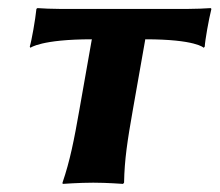

<svg xmlns="http://www.w3.org/2000/svg" viewBox="-20 -451 542 474"><path d="M206.7 -354 176 -180C162.8 -105 152.8 -54 134.3 0L134.7 3C134.7 3 175.3 0 210.3 0C244.3 0 283.7 3 283.7 3L286.3 0C287.3 -57 294.6 -104 308 -180L338.7 -354C463.7 -354 483 -333 483 -333L485.5 -336C486 -350 495.3 -403 501.9 -429L500.3 -431C485.1 -430 463.9 -429 444.9 -429H126.9C107.9 -429 87.1 -430 72.3 -431L69.9 -429C67.3 -403 58 -350 53.5 -336L55 -333C55 -333 81.7 -354 206.7 -354Z"/></svg>

Font: Linux Biolinum O 
Style: Bold Italic
Weight: 700
Designer: Philipp H. Poll
Foundry: Philipp H. Poll
Version: Version 1.3.2